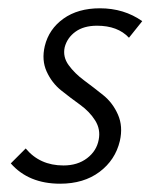

<svg xmlns="http://www.w3.org/2000/svg" viewBox="-20 -438 380 463"><path d="M125 5Q49 5 6 -44L42 -80Q76 -39 133 -39Q167 -39 190 -56.5Q213 -74 218 -101Q223 -126 209.5 -147.5Q196 -169 173 -185.5Q150 -202 127.5 -220Q105 -238 92.5 -265.5Q80 -293 88 -327Q98 -368 133 -393Q168 -418 221 -418Q279 -418 323 -387L291 -347Q264 -376 214 -376Q182 -376 162 -361.5Q142 -347 136 -324Q131 -301 145.5 -281Q160 -261 183 -244Q206 -227 229 -208.5Q252 -190 264.5 -161.5Q277 -133 269 -98Q258 -52 220 -23.5Q182 5 125 5Z"/></svg>

Font: EauTest Semilight
Style: Italic
Weight: 300
Italic angle: -12°
Designer: Christian Thalmann (Catharsis Fonts)
Version: Version 0.001;PS 000.001;hotconv 1.0.88;makeotf.lib2.5.64775